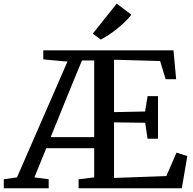

<svg xmlns="http://www.w3.org/2000/svg" viewBox="-55 -1014 1039 1034"><path d="M452.3 -58.8V-215.8H194.1L130.3 -58.8L207.2 -48.5V0H-34.5V-48.5L36.5 -58.8L308.3 -682.3L178.1 -694.1V-743H879.3L893.6 -587.5H836.9L807.3 -685.3L559.1 -692.4V-410.2L726.4 -413.5L739.8 -496.2H795.9V-266.8H739.8L726.7 -352.8L559.1 -355.1V-55.7L840.8 -65.8L895.6 -191.9L953.8 -173.8L924.2 0H368.2V-48.5ZM452.3 -275.4V-688.2H386.4L332.1 -556.9L217.8 -275.4ZM488 -801.4H487.1L444.4 -832.7L573.7 -994.4L652.4 -935.1Q640.6 -918.4 621.2 -899.4Q601.7 -880.3 578.7 -861.5Q555.6 -842.6 531.9 -826.9Q508.1 -811.3 488 -801.4Z"/></svg>

Font: Merriweather 7pt Light
Style: Regular
Weight: 300
Designer: Eben Sorkin
Foundry: Eben Sorkin
Version: Version 2.200;gftools[0.9.31]